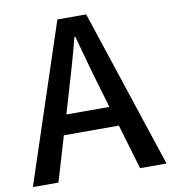

<svg xmlns="http://www.w3.org/2000/svg" viewBox="-82 -809 787 880"><g transform="rotate(-10 311.0 -368.5)"><path d="M0 0 244 -737H378L622 0H499L437 -209H181L119 0ZM209 -301H409L380 -400Q362 -460 345 -521.5Q328 -583 311 -645H307Q291 -582 273.5 -521Q256 -460 238 -400Z"/></g></svg>

Font: Source Han Sans TC Medium
Style: Regular
Weight: 500
Designer: Ryoko NISHIZUKA Ë•øÂ°öÊ∂ºÂ≠ê (kana, bopomofo & ideographs); Paul D. Hunt (Latin, Greek & Cyrillic); Sandoll Communicatio
Foundry: Adobe
Version: Version 2.004;hotconv 1.0.118;makeotfexe 2.5.65603